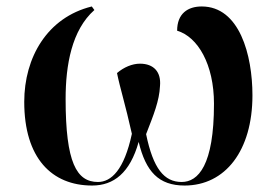

<svg xmlns="http://www.w3.org/2000/svg" viewBox="-20 -564 856 594"><path d="M265 10C332 10 382 -29 409 -125C431 -33 471 10 551 10C677 10 761 -98 761 -269C761 -394 721 -544 604 -544C561 -544 528 -522 528 -469C592 -450 642 -365 642 -243C642 -52 593 -1 542 -1C488 -1 454 -42 432 -149C455 -208 473 -252 475 -298C479 -341 456 -367 413 -367C389 -367 363 -356 342 -338C351 -293 368 -240 388 -150C364 -38 324 -1 283 -1C217 -1 183 -61 183 -258C183 -363 202 -471 272 -533L264 -544C126 -510 55 -386 55 -249C55 -75 140 10 265 10Z"/></svg>

Font: Noto Serif Display SemiBold
Style: Regular
Weight: 600
Designer: Monotype Design Team
Foundry: Monotype Imaging Inc.
Version: Version 2.009